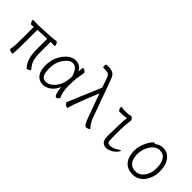

<svg xmlns="http://www.w3.org/2000/svg" viewBox="83 -1515 2335 2335"><g transform="rotate(45 1250.0 -348.0)"><path d="M414 9Q371 -42 355 -101.5Q339 -161 339 -241V-421L209 -415L178 -414V-244Q178 -74 174.5 -45Q171 -16 171 1Q171 6 155.5 6Q140 6 124.5 -1Q109 -8 109 -18Q109 -28 115 -54Q121 -80 121 -230V-408Q95 -404 86 -403H85Q75 -403 64.5 -419Q54 -435 52.5 -448.5Q51 -462 58 -462L135 -460L354 -470L436 -480Q437 -480 438 -480Q448 -480 457.5 -464Q467 -448 468.5 -435Q470 -422 463 -422L395 -423V-231Q395 -173 406.5 -124.5Q418 -76 467 -18Q468 -16 468 -10.5Q468 -5 453.5 3.5Q439 12 427.5 12Q416 12 414 9Z M695 13Q629 13 590.5 -35.5Q552 -84 552 -175Q552 -300 621 -390.5Q690 -481 769 -481Q848 -481 881 -421L888 -406L890 -423Q892 -445 893 -462Q894 -479 904 -479Q918 -479 933.5 -467Q949 -455 952 -442Q926 -328 926 -209Q926 -90 958 -32L960 -28Q959 -20 948.5 -6Q938 8 922 8Q890 8 876 -109L874 -126L866 -110Q839 -52 792 -19.5Q745 13 695 13ZM694 -37Q738 -37 777 -68Q872 -145 877 -296Q877 -304 878 -311Q867 -349 850 -378Q821 -433 769 -433Q717 -433 663.5 -361.5Q610 -290 610 -180Q610 -37 694 -37Z M1432 8Q1404 8 1364 -108L1258 -400L1253 -388Q1212 -291 1170.5 -182.5Q1129 -74 1123 -50Q1112 -5 1108 -2Q1096 8 1074 -10Q1052 -28 1051 -35Q1050 -42 1058 -58.5Q1066 -75 1126.5 -222.5Q1187 -370 1232 -473L1192 -588Q1181 -620 1169 -634Q1157 -648 1138 -651Q1119 -654 1089 -654H1078Q1063 -654 1062 -670Q1058 -709 1079 -709Q1137 -709 1167 -699Q1197 -689 1212.5 -667.5Q1228 -646 1240 -609L1412 -135Q1432 -81 1460 -46Q1475 -25 1485 -15Q1484 -9 1466 -0.5Q1448 8 1432 8ZM1460 -46ZM1061 -674V-675Z M1787 13Q1737 13 1715.5 -17Q1694 -47 1694 -110Q1696 -356 1707 -423L1688 -421Q1650 -415 1624.5 -415Q1599 -415 1588 -414.5Q1577 -414 1568.5 -431Q1560 -448 1560 -461Q1560 -474 1564 -474Q1602 -468 1643 -468Q1684 -468 1725 -478Q1740 -478 1752.5 -462Q1765 -446 1762 -431Q1744 -297 1750 -108Q1751 -67 1759.5 -54Q1768 -41 1797 -41Q1850 -41 1909 -83Q1925 -95 1932 -95Q1935 -95 1935 -88Q1935 -81 1923 -65Q1892 -23 1839 0Q1810 13 1787 13Z M2396 -70Q2336 13 2241 13Q2146 13 2097 -46.5Q2048 -106 2048 -207Q2048 -285 2092 -371Q2110 -406 2128 -427.5Q2146 -449 2155.5 -449Q2165 -449 2167 -446L2169 -440Q2217 -481 2277 -481Q2379 -481 2428 -372Q2449 -320 2449 -235.5Q2449 -151 2396 -70ZM2236 -38Q2325 -38 2372 -139Q2393 -186 2393 -258Q2393 -330 2363 -380.5Q2333 -431 2266.5 -431Q2200 -431 2152.5 -360Q2105 -289 2105 -206Q2105 -123 2139.5 -80.5Q2174 -38 2236 -38ZM2428 -372Z"/></g></svg>

Font: LXGW WenKai Mono TC Light
Style: Regular
Weight: 300
Designer: LXGW / Fontworks Inc.
Foundry: LXGW / Fontworks Inc.
Version: Version 1.330